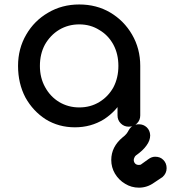

<svg xmlns="http://www.w3.org/2000/svg" viewBox="-20 -571 772 867"><path d="M318.4 3.9Q245.1 3.9 186.5 -32.2Q128.9 -69.3 94.7 -130.9Q61.5 -194.3 61.5 -273.4Q61.5 -351.6 98.6 -415Q134.8 -477.5 197.3 -513.7Q259.8 -550.8 337.9 -550.8Q416 -550.8 477.5 -514.6Q540 -477.5 576.2 -415Q613.3 -351.6 613.3 -273.4Q599.6 -273.4 574.2 -273.4Q574.2 -194.3 540 -131.8Q506.8 -69.3 449.2 -32.2Q390.6 3.9 318.4 3.9ZM337.9 -85.9Q388.7 -85.9 428.7 -110.4Q468.8 -134.8 492.2 -176.8Q514.6 -219.7 514.6 -273.4Q514.6 -327.1 492.2 -369.1Q468.8 -412.1 428.7 -435.5Q388.7 -460.9 337.9 -460.9Q288.1 -460.9 247.1 -436.5Q207 -412.1 182.6 -369.1Q160.2 -327.1 160.2 -273.4Q160.2 -219.7 183.6 -177.7Q207 -134.8 247.1 -110.4Q288.1 -85.9 337.9 -85.9ZM561.5 1Q540 1 525.4 -13.7Q510.7 -28.3 510.7 -49.8Q510.7 -100.6 510.7 -203.1Q515.6 -229.5 530.3 -308.6Q550.8 -299.8 613.3 -273.4Q613.3 -216.8 613.3 -49.8Q613.3 -28.3 598.6 -13.7Q584 1 561.5 1ZM607.4 276.4Q573.2 276.4 544.9 258.8Q516.6 242.2 499 212.9Q482.4 184.6 482.4 151.4Q482.4 91.8 534.2 48.8Q544.9 41 551.8 32.2Q557.6 24.4 561.5 16.6Q576.2 -9.8 607.4 -9.8Q627.9 -9.8 642.6 3.9Q657.2 17.6 658.2 40Q658.2 63.5 641.6 85.9Q626 108.4 593.8 130.9Q588.9 134.8 586.9 140.6Q584 146.5 584 151.4Q584 161.1 590.8 168Q596.7 173.8 607.4 173.8Q611.3 173.8 614.3 172.9Q617.2 171.9 619.1 169.9Q628.9 162.1 650.4 147.5Q665 136.7 680.7 136.7Q704.1 136.7 717.8 151.4Q732.4 166 732.4 188.5Q732.4 211.9 713.9 228.5Q701.2 237.3 675.8 253.9Q644.5 276.4 607.4 276.4Z"/></svg>

Font: Abed
Style: Bold
Weight: 700
Designer: Johan Aakerlund
Version: Version 3.105